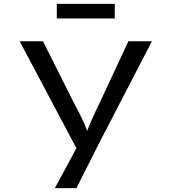

<svg xmlns="http://www.w3.org/2000/svg" viewBox="-20 -737 882 987"><path d="M262 230 394 -14V65L81 -525H201L359 -210Q387 -159 407 -116Q427 -73 434 -39L417 -38Q430 -71 449 -115Q468 -159 494 -212L640 -525H761L487 4L373 230ZM272 -642V-717H570V-642Z"/></svg>

Font: Lexend Peta
Style: Regular
Weight: 400
Designer: Bonnie Shaver-Troup, Thomas Jockin
Foundry: Lexend
Version: Version 1.007